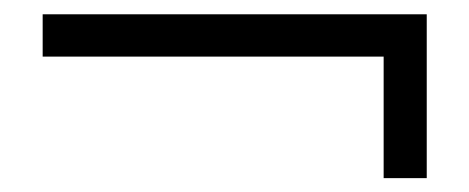

<svg xmlns="http://www.w3.org/2000/svg" viewBox="-20 -440 659 270"><path d="M580.1 -189.5H519.5V-360.4H40V-419.9H580.1Z"/></svg>

Font: FreeUniversal
Style: Bold
Weight: 700
Version: Version 1.001